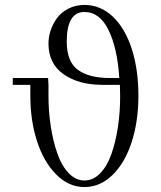

<svg xmlns="http://www.w3.org/2000/svg" viewBox="-20 -758 660 785"><path d="M32.2 -411.1V-439H176.8L178.2 -411.1V-367.2Q178.2 -302.7 187.5 -241.9Q196.8 -181.2 214.4 -130.9Q231.9 -80.6 260.7 -50.3Q289.6 -20 325.2 -20Q361.3 -20 390.1 -50Q418.9 -80.1 436 -129.6Q453.1 -179.2 462.2 -239.3Q471.2 -299.3 471.2 -363.8Q471.2 -392.1 470.2 -411.1H399.9Q301.3 -411.1 239.7 -454.6Q178.2 -498 178.2 -580.1Q178.2 -607.4 187.5 -634.8Q196.8 -662.1 214.1 -685.3Q231.4 -708.5 260.5 -723.1Q289.6 -737.8 325.2 -737.8Q391.1 -737.8 441.4 -689.9Q491.7 -642.1 518.8 -557.9Q545.9 -473.6 545.9 -366.2Q545.9 -263.2 518.8 -178.5Q491.7 -93.8 440.9 -43.5Q390.1 6.8 325.2 6.8Q261.2 6.8 210.2 -44.2Q159.2 -95.2 131.6 -180.2Q104 -265.1 104 -366.2V-411.1ZM252.9 -587.9Q252.9 -506.3 298.1 -472.7Q343.3 -439 430.2 -439H467.8Q460 -561 423.8 -635Q387.7 -709 325.2 -709Q252.9 -709 252.9 -587.9Z"/></svg>

Font: Dehuti
Style: Book
Weight: 400
Version: Version 1.2